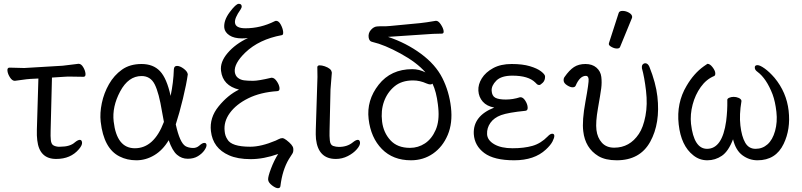

<svg xmlns="http://www.w3.org/2000/svg" viewBox="-20 -821 4199 1005"><path d="M417 -419 352 -420Q342 -420 332 -420Q322 -420 314 -419L252 -415L245 -136Q244 -108 246 -88.5Q248 -69 257 -62Q266 -55 284 -53H295Q347 -53 372 -76Q388 -89 398 -89Q408 -89 409.5 -75Q411 -61 393 -40Q350 11 274 11Q186 11 175 -87Q172 -110 173 -142L181 -410L140 -408Q122 -407 95.5 -403Q69 -399 58 -398H57Q44 -398 32.5 -415.5Q21 -433 19 -450Q17 -467 30 -467L107 -465L308 -477Q329 -479 353.5 -482.5Q378 -486 390 -487H392Q405 -487 415.5 -469.5Q426 -452 427.5 -435.5Q429 -419 417 -419Z M900 -170Q921 -74 951 -56Q965 -48 986.5 -46.5Q1008 -45 1023.5 -59Q1039 -73 1049.5 -73Q1060 -73 1061 -62.5Q1062 -52 1050 -34.5Q1038 -17 1016 -3.5Q994 10 962.5 10Q931 10 906.5 -11Q882 -32 863 -87Q832 -35 787.5 -8.5Q743 18 694 18Q645 18 606 -2Q523 -43 507 -184Q502 -229 513 -281.5Q524 -334 550.5 -380.5Q577 -427 618.5 -456.5Q660 -486 721 -486Q782 -486 817.5 -448.5Q853 -411 873 -319Q888 -390 890 -458Q891 -476 906.5 -476Q922 -476 941.5 -461.5Q961 -447 963 -432Q956 -381 937.5 -304.5Q919 -228 900 -170ZM686 -45Q786 -45 838 -183Q833 -209 828 -237Q812 -335 790 -379Q768 -423 721 -423Q652 -423 609 -342.5Q566 -262 575 -185Q591 -45 686 -45Z M1400 -414H1403Q1416 -414 1428.5 -396Q1441 -378 1443 -361.5Q1445 -345 1432 -344Q1343 -338 1279.5 -306.5Q1216 -275 1183 -229.5Q1150 -184 1156 -134Q1158 -110 1170 -92Q1191 -53 1290 -53Q1347 -53 1423 -85Q1428 -87 1438.5 -92.5Q1449 -98 1457.5 -98Q1466 -98 1479 -88Q1513 -62 1515 -44.5Q1517 -27 1510.5 -17Q1504 -7 1492 12Q1458 69 1448 152Q1447 164 1435 164Q1423 164 1404 149.5Q1385 135 1383.5 120Q1382 105 1398.5 61.5Q1415 18 1436 -15Q1360 12 1292 12Q1224 12 1179 -8Q1094 -45 1084 -135Q1076 -205 1124.5 -264.5Q1173 -324 1231 -352Q1146 -373 1137 -450Q1131 -496 1171.5 -543.5Q1212 -591 1278 -622Q1262 -620 1247 -620Q1205 -620 1181 -636Q1157 -652 1154 -675Q1150 -714 1182.5 -757.5Q1215 -801 1229.5 -801Q1244 -801 1245 -789Q1246 -781 1239 -771Q1207 -726 1210 -702Q1213 -673 1265 -673Q1344 -673 1418 -710Q1422 -712 1425 -712Q1439 -712 1449.5 -692.5Q1460 -673 1462 -655.5Q1464 -638 1455 -637Q1336 -615 1264 -546Q1204 -488 1209 -444Q1212 -424 1225.5 -413.5Q1239 -403 1257.5 -400.5Q1276 -398 1304.5 -398Q1333 -398 1400 -414Z M1640 -364Q1643 -419 1641 -470Q1642 -479 1653.5 -479Q1665 -479 1680 -474Q1714 -462 1716 -444L1717 -441L1710 -353L1705 -135Q1704 -109 1706.5 -85.5Q1709 -62 1724 -57Q1739 -52 1754 -52Q1798 -52 1827 -76Q1843 -89 1853 -89Q1863 -89 1864.5 -75Q1866 -61 1848 -40Q1830 -19 1800.5 -4Q1771 11 1738 11Q1646 11 1634 -93Q1632 -117 1633 -143Z M2263 -712Q2275 -712 2287.5 -693Q2300 -674 2302 -659.5Q2304 -645 2293 -645Q2252 -645 2190 -640L2011 -628Q2107 -596 2183.5 -539.5Q2260 -483 2295.5 -412.5Q2331 -342 2340.5 -259.5Q2350 -177 2323.5 -114.5Q2297 -52 2246.5 -17Q2196 18 2131 18Q2037 18 1979 -41Q1921 -100 1909.5 -198Q1898 -296 1962 -377.5Q2026 -459 2138 -459Q2174 -459 2207 -442Q2162 -494 2077 -540.5Q1992 -587 1931 -601Q1912 -604 1909.5 -626Q1907 -648 1921.5 -664.5Q1936 -681 1953 -682.5Q1970 -684 1985 -683.5Q2000 -683 2022 -685L2179 -700Q2209 -703 2261 -712ZM2272 -275Q2264 -341 2244 -383Q2239 -379 2232 -379Q2225 -379 2213 -384Q2178 -400 2142 -400Q2082 -400 2044.5 -368.5Q2007 -337 1990 -289.5Q1973 -242 1980 -184.5Q1987 -127 2023.5 -87Q2060 -47 2126 -47Q2169 -47 2204.5 -70.5Q2240 -94 2260.5 -141Q2281 -188 2274 -257Z M2702 -312H2705Q2718 -312 2729.5 -294Q2741 -276 2742 -259Q2743 -242 2730 -241Q2640 -232 2603 -218.5Q2566 -205 2547 -178Q2528 -151 2529.5 -119Q2531 -87 2567 -66Q2603 -45 2663 -45Q2723 -45 2767 -57.5Q2811 -70 2847 -107Q2860 -121 2870.5 -121Q2881 -121 2881.5 -110.5Q2882 -100 2872 -80.5Q2862 -61 2837 -38Q2777 18 2671.5 18Q2566 18 2515 -20Q2464 -58 2460 -119Q2455 -214 2567 -258Q2528 -265 2507 -289Q2486 -313 2484 -346Q2482 -379 2502 -411Q2522 -443 2561.5 -464.5Q2601 -486 2658 -486Q2715 -486 2753.5 -474.5Q2792 -463 2812 -447.5Q2832 -432 2833 -422Q2834 -401 2821.5 -388.5Q2809 -376 2802.5 -376Q2796 -376 2791 -380L2782 -389Q2746 -425 2662 -425Q2604 -425 2578 -399Q2552 -373 2553.5 -346Q2555 -319 2572.5 -309.5Q2590 -300 2627.5 -300Q2665 -300 2702 -312Z M3218 -752Q3221 -764 3238.5 -764Q3256 -764 3272.5 -754.5Q3289 -745 3289 -732Q3289 -729 3288 -727L3226 -576Q3223 -567 3209.5 -567Q3196 -567 3181.5 -575Q3167 -583 3167 -589.5Q3167 -596 3168 -597ZM3340 -464V-468Q3339 -478 3344.5 -484Q3350 -490 3357 -490Q3371 -490 3379 -472Q3413 -387 3421 -316Q3437 -176 3383.5 -79Q3330 18 3208 18Q3149 18 3112 -4Q3043 -46 3033 -134Q3026 -189 3044.5 -289.5Q3063 -390 3061 -407Q3059 -424 3047 -424Q3015 -424 2993 -372Q2989 -364 2977 -364Q2965 -364 2948.5 -374.5Q2932 -385 2930.5 -397.5Q2929 -410 2935 -418Q2960 -454 2984.5 -470Q3009 -486 3044.5 -486Q3080 -486 3102 -467Q3124 -448 3127.5 -418.5Q3131 -389 3127 -358.5Q3123 -328 3110 -254.5Q3097 -181 3102 -140.5Q3107 -100 3130.5 -74Q3154 -48 3195 -48Q3276 -48 3324 -120Q3347 -154 3358.5 -214Q3370 -274 3361.5 -346Q3353 -418 3340 -464Z M3597 -173Q3612 -42 3681 -42Q3761 -42 3781 -187Q3788 -243 3787 -294Q3785 -304 3796 -309Q3807 -314 3820.5 -314Q3834 -314 3846.5 -308.5Q3859 -303 3861 -294V-291Q3849 -221 3855.5 -164Q3862 -107 3880.5 -74.5Q3899 -42 3935 -42Q3971 -42 3997.5 -65.5Q4024 -89 4037 -135.5Q4050 -182 4044 -235.5Q4038 -289 4024 -327Q3992 -410 3945 -445Q3932 -454 3931 -465Q3929 -480 3945 -480Q3958 -480 3982.5 -462.5Q4007 -445 4034 -414Q4097 -338 4108 -241.5Q4119 -145 4082 -68Q4041 18 3945 18Q3902 18 3866.5 -8Q3831 -34 3817 -92Q3793 -29 3758.5 -5.5Q3724 18 3682.5 18Q3641 18 3609 -8Q3545 -58 3532.5 -170Q3520 -282 3574 -372Q3612 -437 3664 -474Q3682 -487 3683 -487Q3696 -487 3709.5 -469.5Q3723 -452 3724 -439Q3725 -426 3718 -423Q3677 -406 3648 -365.5Q3619 -325 3605.5 -273.5Q3592 -222 3597 -173Z"/></svg>

Font: LXGW WenKai Lite
Style: Regular
Weight: 400
Designer: LXGW / Fontworks Inc.
Foundry: LXGW / Fontworks Inc.
Version: Version 1.511; March 25, 2025